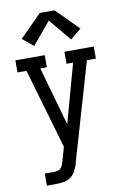

<svg xmlns="http://www.w3.org/2000/svg" viewBox="-104 -821 708 1095"><g transform="rotate(-10 250.0 -273.5)"><path d="M76 215V145H129Q139 145 150 142.5Q161 140 168.5 132.5Q176 125 180 115Q184 105 187 94L210 13L75 -450H23V-520H193V-450H155L251 -110L345 -450H307V-520H477V-450H425L261 113Q261 116 260 118Q259 120 259 123Q252 144 241.5 163.5Q231 183 213 195.5Q195 208 173 211.5Q151 215 129 215ZM143 -582 80 -634 207 -762H293L420 -634L357 -582L250 -710Z"/></g></svg>

Font: Iosevka Slab
Style: Regular
Weight: 400
Monospace: yes
Designer: Belleve Invis
Foundry: Belleve Invis
Version: Version 11.2.4; ttfautohint (v1.8.3)